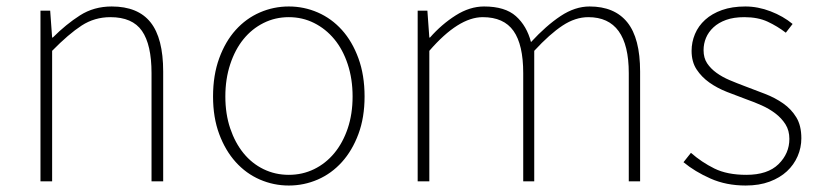

<svg xmlns="http://www.w3.org/2000/svg" viewBox="-20 -560 2535 593"><path d="M135 -527 141 -444H143Q184 -485 227 -512.5Q270 -540 325 -540Q406 -540 445 -491Q484 -442 484 -339V0H448V-334Q448 -422 418.5 -464.5Q389 -507 321 -507Q272 -507 232 -481Q192 -455 141 -403V0H105V-527Z M872 13Q825 13 782.5 -5.5Q740 -24 708 -59.5Q676 -95 657 -146Q638 -197 638 -262Q638 -328 657 -380Q676 -432 708 -467.5Q740 -503 782.5 -521.5Q825 -540 872 -540Q919 -540 961.5 -521.5Q1004 -503 1036 -467.5Q1068 -432 1087 -380Q1106 -328 1106 -262Q1106 -197 1087 -146Q1068 -95 1036 -59.5Q1004 -24 961.5 -5.5Q919 13 872 13ZM872 -20Q914 -20 950 -37.5Q986 -55 1012.5 -87Q1039 -119 1054 -163.5Q1069 -208 1069 -262Q1069 -316 1054 -361.5Q1039 -407 1012.5 -439Q986 -471 950 -489Q914 -507 872 -507Q830 -507 794 -489Q758 -471 732 -439Q706 -407 691 -361.5Q676 -316 676 -262Q676 -208 691 -163.5Q706 -119 732 -87Q758 -55 794 -37.5Q830 -20 872 -20Z M1300 -527 1306 -444H1308Q1344 -485 1387.5 -512.5Q1431 -540 1475 -540Q1540 -540 1573.5 -510Q1607 -480 1620 -430Q1667 -481 1711.5 -510.5Q1756 -540 1801 -540Q1878 -540 1917.5 -491Q1957 -442 1957 -339V0H1922V-334Q1922 -507 1797 -507Q1757 -507 1717.5 -481Q1678 -455 1630 -403V0H1596V-334Q1596 -422 1566 -464.5Q1536 -507 1471 -507Q1396 -507 1306 -403V0H1270V-527Z M2283 13Q2223 13 2174.5 -8.5Q2126 -30 2091 -59L2114 -88Q2147 -59 2186.5 -39.5Q2226 -20 2285 -20Q2351 -20 2384.5 -53Q2418 -86 2418 -131Q2418 -157 2406 -176Q2394 -195 2375 -209.5Q2356 -224 2332.5 -234.5Q2309 -245 2286 -253Q2256 -264 2225.5 -276Q2195 -288 2171 -305Q2147 -322 2131.5 -345.5Q2116 -369 2116 -403Q2116 -430 2126.5 -455Q2137 -480 2158 -499Q2179 -518 2210 -529Q2241 -540 2282 -540Q2321 -540 2360 -525Q2399 -510 2428 -486L2407 -459Q2381 -479 2351 -493Q2321 -507 2279 -507Q2246 -507 2222.5 -498.5Q2199 -490 2183.5 -475.5Q2168 -461 2160.5 -443Q2153 -425 2153 -405Q2153 -381 2164 -364.5Q2175 -348 2193 -335Q2211 -322 2233.5 -312.5Q2256 -303 2280 -294Q2312 -282 2343 -270Q2374 -258 2399 -240.5Q2424 -223 2439.5 -197.5Q2455 -172 2455 -133Q2455 -104 2443.5 -77.5Q2432 -51 2410.5 -31Q2389 -11 2357 1Q2325 13 2283 13Z"/></svg>

Font: Kinto Sans Thin
Style: Regular
Weight: 100
Designer: Authors: Ryoko NISHIZUKA  (kana & ideographs); Paul D. Hunt (Latin, Greek & Cyrillic); Wenlong ZHANG  (bopomofo); Sandol
Foundry: Adobe Systems Incorporated, ookami Inc.
Version: Version 0.001